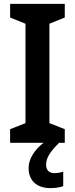

<svg xmlns="http://www.w3.org/2000/svg" viewBox="-20 -734 385 987"><path d="M217 113C217 77 239 44 284 0H313V-70L234 -101V-612L313 -644V-714H32V-644L111 -612V-101L32 -70V0H204C161 33 127 80 127 129C127 192 166 233 239 233C267 233 288 229 305 223V148C295 152 279 156 259 156C233 156 217 141 217 113Z"/></svg>

Font: Noto Sans Kannada SemiCondensed SemiBold
Style: Regular
Weight: 600
Width: 4
Designer: Jelle Bosma - Monotype Design Team
Foundry: Monotype Imaging Inc.
Version: Version 2.005